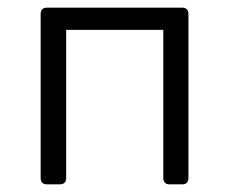

<svg xmlns="http://www.w3.org/2000/svg" viewBox="-20 -480 597 500"><path d="M85.9 -444.3V-15.6C85.9 -5.9 91.8 0 101.6 0H136.7C146.5 0 152.3 -5.9 152.3 -15.6V-402.3H405.3V-15.6C405.3 -5.9 411.1 0 420.9 0H455.1C464.8 0 470.7 -5.9 470.7 -15.6V-444.3C470.7 -454.1 464.8 -460 455.1 -460H101.6C91.8 -460 85.9 -454.1 85.9 -444.3Z"/></svg>

Font: Ed Sans Neue Light
Style: Regular
Weight: 300
Designer: Stephen Hutchings
Version: Version 1.004;PS 001.004;hotconv 1.0.88;makeotf.lib2.5.64775